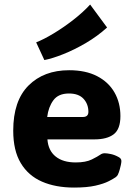

<svg xmlns="http://www.w3.org/2000/svg" viewBox="-20 -826 600 858"><path d="M311 12.2Q228.5 12.2 167.5 -14.4Q106.4 -41 72.8 -97.2Q39.1 -153.3 39.1 -242.2Q39.1 -375.5 107.4 -443.8Q175.8 -512.2 289.1 -512.2Q362.8 -512.2 413.8 -485.8Q464.8 -459.5 491.5 -413.1Q518.1 -366.7 518.1 -307.1Q518.1 -249 488.3 -226.1Q458.5 -203.1 401.4 -203.1H191.9Q195.8 -152.8 228.8 -126.5Q261.7 -100.1 318.4 -100.1Q363.3 -100.1 390.4 -113.5Q417.5 -127 428.2 -134.8Q437.5 -141.6 449.2 -141.1Q458.5 -141.1 475.8 -137.5Q493.2 -133.8 510.3 -124Q522.5 -117.7 522.5 -106.4Q522.5 -100.1 520 -88.4Q518.6 -81.5 515.1 -68.6Q511.7 -55.7 506.3 -44.4Q503.4 -39.1 497.1 -34.2Q487.3 -27.3 465.6 -16.1Q443.8 -4.9 406.2 3.7Q368.7 12.2 311 12.2ZM190.9 -303.2H350.1Q375 -303.2 375 -326.2Q375 -360.8 353.3 -384.5Q331.5 -408.2 288.1 -408.2Q240.7 -408.2 218.5 -377.9Q196.3 -347.7 190.9 -303.2ZM178.2 -557.6 141.6 -636.7Q175.3 -649.9 219.5 -676.5Q263.7 -703.1 307.4 -737.1Q351.1 -771 382.8 -805.7L458.5 -703.1Q415.5 -664.1 363.8 -633.8Q312 -603.5 262.9 -584Q213.9 -564.5 178.2 -557.6Z"/></svg>

Font: ADLaM Display
Style: Regular
Weight: 400
Designer: Mark Jamra, Neil Patel, Concept: Andrew Footit
Foundry: Microsoft
Version: Version 2.000; ttfautohint (v1.8.4.7-5d5b);gftools[0.9.28]